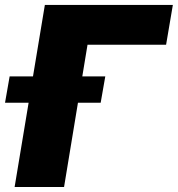

<svg xmlns="http://www.w3.org/2000/svg" viewBox="-57 -747 710 767"><path d="M633.5 -727.3 606.5 -568.2H292.6L198.9 0H1.4L122.2 -727.3ZM-36.9 -336.6 -18.5 -441.8H363.6L345.2 -336.6Z"/></svg>

Font: Inter UI Black
Style: Italic
Weight: 900
Italic angle: -9.39999°
Designer: Rasmus Andersson
Foundry: rsms
Version: 3.2;8d6f07862